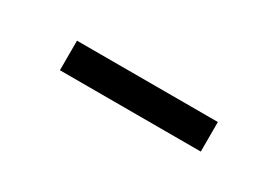

<svg xmlns="http://www.w3.org/2000/svg" viewBox="-10 -833 520 360"><g transform="rotate(30 250.0 -653.0)"><path d="M98 -621V-685H403V-621Z"/></g></svg>

Font: Nunito Sans SemiBold
Style: Regular
Weight: 600
Designer: Vernon Adams
Foundry: Vernon Adams
Version: Version 3.101; ttfautohint (v1.8.4.7-5d5b);gftools[0.9.27]